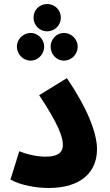

<svg xmlns="http://www.w3.org/2000/svg" viewBox="-20 -930 546 956"><path d="M215 -774C253 -774 283 -805 283 -842C283 -880 253 -910 215 -910C176 -910 147 -880 147 -842C147 -805 176 -774 215 -774ZM133 -628C169 -628 200 -660 200 -698C200 -734 169 -766 133 -766C95 -766 64 -734 64 -698C64 -660 95 -628 133 -628ZM298 -628C336 -628 367 -660 367 -698C367 -734 336 -766 298 -766C261 -766 232 -734 232 -698C232 -660 261 -628 298 -628ZM32 -36C85 -6 165 6 222 6C388 6 463 -77 463 -187C463 -270 413 -394 313 -541L175 -456C273 -309 293 -246 293 -209C293 -167 263 -150 207 -150C167 -150 118 -160 76 -177Z"/></svg>

Font: Noto Sans Arabic UI SemiCondensed Extra
Style: Regular
Weight: 800
Width: 4
Designer: Nadine Chahine - Monotype Design Team
Foundry: Monotype Imaging Inc.
Version: Version 1.900